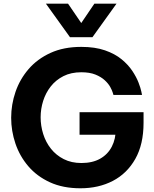

<svg xmlns="http://www.w3.org/2000/svg" viewBox="-20 -1002 830 1032"><path d="M412.4 10Q318.8 10 248.8 -22Q178.8 -54 132.4 -108.2Q86 -162.4 63 -230.2Q40 -298 40 -369Q40 -440 63.3 -508Q86.6 -576 133.5 -630.5Q180.4 -685 251.2 -717.5Q322 -750 416.6 -750Q490.8 -750 544.3 -731.4Q597.8 -712.8 633.6 -683.3Q669.4 -653.8 691.3 -620.8Q713.2 -587.8 724.5 -558.3Q735.8 -528.8 739.6 -510.2Q743.4 -491.6 743.4 -491.6H589.8Q589.8 -491.6 586.1 -504Q582.4 -516.4 572.5 -534.5Q562.6 -552.6 543 -570.7Q523.4 -588.8 492.8 -601.2Q462.2 -613.6 417 -613.6Q361.8 -613.6 320.9 -592.8Q280 -572 252.8 -537.4Q225.6 -502.8 212 -459.7Q198.4 -416.6 198.4 -371.6Q198.4 -325.6 212.3 -281.5Q226.2 -237.4 253.9 -202.5Q281.6 -167.6 322.7 -146.7Q363.8 -125.8 417.8 -125.8Q477.2 -125.8 518.3 -149Q559.4 -172.2 580.9 -213.7Q602.4 -255.2 602.4 -310.2V-323L643.2 -277.8H407.6V-399H751.6V-342Q751.6 -226.2 707.2 -147.8Q662.8 -69.4 586.5 -29.7Q510.2 10 412.4 10ZM476.8 -802H356.2L226.8 -982.2H345.8L442 -841.2L391.2 -840.6L487.2 -982.2H606.2Z"/></svg>

Font: Be Vietnam Pro Variable Thin
Style: Regular
Weight: 100
Designer: Lam Bao, Tony Le, Vietanh Nguyen
Foundry: Yellow Type Foundry
Version: Version 1.002